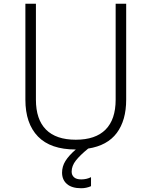

<svg xmlns="http://www.w3.org/2000/svg" viewBox="-20 -778 806 1021"><path d="M651 -758V-248Q651 -138 601 -71Q551 -4 449 12Q406 47 383.5 75.5Q361 104 361 135Q361 153 373.5 164.5Q386 176 412 176Q441 176 464 164V212Q439 223 412 223Q362 223 336 200.5Q310 178 310 140Q310 107 328 78Q346 49 383 17Q249 17 182 -52Q115 -121 115 -248V-758H171V-248Q171 -143 224.5 -89Q278 -35 383 -35Q488 -35 541.5 -89Q595 -143 595 -248V-758Z"/></svg>

Font: Biryani UltraLight
Style: Regular
Weight: 250
Designer: Dan Reynolds and Mathieu Réguer
Foundry: Dan Reynolds and Mathieu Réguer
Version: Version 1.003; ttfautohint (v1.1) -l 5 -r 5 -G 72 -x 0 -D la